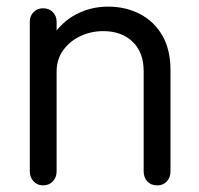

<svg xmlns="http://www.w3.org/2000/svg" viewBox="-20 -550 600 580"><path d="M110 10Q93 10 81.5 -2Q70 -14 70 -32V-484Q70 -502 81.5 -513.5Q93 -525 110 -525Q128 -525 139.5 -513.5Q151 -502 151 -484V-417L134 -435Q166 -484 210.5 -507Q255 -530 306 -530Q360 -530 403 -507.5Q446 -485 470.5 -442.5Q495 -400 495 -338V-32Q495 -14 484 -2Q473 10 455 10Q436 10 425 -2Q414 -14 414 -32V-335Q414 -392 380.5 -424Q347 -456 292 -456Q255 -456 223 -441Q191 -426 171 -398.5Q151 -371 151 -333V-32Q151 -14 139.5 -2Q128 10 110 10Z"/></svg>

Font: National Park
Style: Regular
Weight: 400
Designer: Andrea Herstowski, Ben Hoepner
Version: Version 1.009